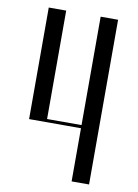

<svg xmlns="http://www.w3.org/2000/svg" viewBox="-88 -842 645 900"><g transform="rotate(10 235.0 -392.0)"><path d="M317 -253H70V-784H153V-268H317V-784H400V0H317Z"/></g></svg>

Font: Facade Sud
Style: Regular
Weight: 100
Designer: Éléonore Fines
Foundry: Velvetyne Type Foundry
Version: Version 1.001;Glyphs 3.2 (3202)